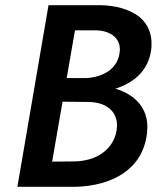

<svg xmlns="http://www.w3.org/2000/svg" viewBox="-20 -720 623 740"><path d="M47 0H272C410 -4 528 -65 546 -202C547 -212 548 -222 548 -231C548 -273 532 -315 491 -346C472 -360 450 -371 425 -378C428 -379 430 -380 433 -381C502 -405 551 -452 562 -524C564 -534 564 -544 564 -553C564 -588 552 -627 516 -656C479 -684 427 -699 367 -700H167ZM237 -419 269 -603H354C413 -600 442 -568 442 -530C442 -524 441 -518 440 -511C430 -453 376 -423 313 -419ZM181 -97 221 -328 319 -327C344 -327 365 -323 383 -314C419 -296 431 -266 431 -237C431 -230 430 -223 429 -215C415 -140 348 -100 270 -98Z"/></svg>

Font: Jost Medium
Style: Italic
Weight: 500
Italic angle: -5°
Version: Version 3.710